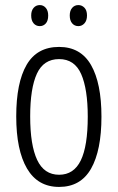

<svg xmlns="http://www.w3.org/2000/svg" viewBox="-20 -727 464 757"><path d="M380 -267Q380 -134 339 -62Q298 10 213 10Q129 10 86.5 -62.5Q44 -135 44 -268Q44 -401 85 -471.5Q126 -542 213 -542Q298 -542 339 -470.5Q380 -399 380 -267ZM99 -268Q99 -155 126.5 -96.5Q154 -38 213 -38Q271 -38 298.5 -94.5Q326 -151 326 -267Q326 -376 300 -435Q274 -494 213 -494Q152 -494 125.5 -436.5Q99 -379 99 -268ZM103 -666Q103 -685 112.5 -696Q122 -707 137 -707Q151 -707 160.5 -696Q170 -685 170 -666Q170 -645 160.5 -634.5Q151 -624 137 -624Q122 -624 112.5 -635Q103 -646 103 -666ZM255 -666Q255 -685 264.5 -696Q274 -707 289 -707Q303 -707 313 -696.5Q323 -686 323 -666Q323 -646 313 -635Q303 -624 289 -624Q274 -624 264.5 -635Q255 -646 255 -666Z"/></svg>

Font: Noto Sans Gurmukhi ExtraCondensed Light
Style: Regular
Weight: 300
Width: 2
Designer: Jelle Bosma - Monotype Design Team
Foundry: Monotype Imaging Inc.
Version: Version 2.004; ttfautohint (v1.8.4.7-5d5b)